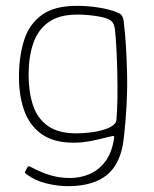

<svg xmlns="http://www.w3.org/2000/svg" viewBox="-20 -498 528 658"><path d="M45 -242Q46 -308 63 -361.5Q80 -415 123 -446.5Q166 -478 243 -478Q281 -478 319 -472Q357 -466 385 -454Q394 -451 399 -442Q404 -433 405 -415Q413 -349 415.5 -246Q418 -143 404 -22Q394 63 346.5 101.5Q299 140 213 140Q179 140 140.5 131Q102 122 72 100Q66 95 65.5 93.5Q65 92 66 90Q68 86 70.5 82Q73 78 75 74Q76 72 79 72Q82 72 83 73Q102 83 123 92Q144 101 168 106.5Q192 112 219 112Q256 112 287 98.5Q318 85 340 56.5Q362 28 370 -18Q370 -20 370.5 -22Q371 -24 371 -26Q372 -33 366.5 -32Q361 -31 353 -29Q327 -22 295 -15.5Q263 -9 232 -9Q164 -9 122.5 -38.5Q81 -68 62.5 -120.5Q44 -173 45 -242ZM78 -242Q78 -183 93 -137.5Q108 -92 144 -66.5Q180 -41 241 -41Q269 -41 296.5 -45Q324 -49 346 -57Q377 -69 379 -87Q382 -121 382.5 -163Q383 -205 382 -248.5Q381 -292 379 -330.5Q377 -369 374 -397Q373 -405 369.5 -415Q366 -425 352 -432Q338 -439 306.5 -443.5Q275 -448 245 -448Q183 -448 146.5 -422Q110 -396 94 -349.5Q78 -303 78 -242Z"/></svg>

Font: Glory Thin
Style: Regular
Weight: 100
Designer: Robert Leuschke
Foundry: Robert Leuschke
Version: Version 1.011